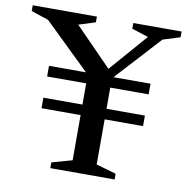

<svg xmlns="http://www.w3.org/2000/svg" viewBox="-110 -750 804 825"><g transform="rotate(10 292.0 -338.0)"><path d="M524 -293V-247H81V-293ZM524 -432V-385.5H81V-432ZM356.5 -425.5V-50L443.5 -25V0H163V-25L251.5 -50V-423L43 -625.5L-33 -651V-676H247V-651L174 -628L352 -446L323 -450L478 -628L406 -651V-676H616.5V-651L541.5 -627.5Z"/></g></svg>

Font: Newsreader 16pt 16pt Medium
Style: Regular
Weight: 500
Version: Version 1.003